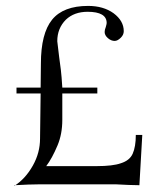

<svg xmlns="http://www.w3.org/2000/svg" viewBox="-20 -627 547 653"><path d="M463.9 -168 454.1 2.9 417 2Q382.8 0 376 0H109.9Q82.5 0 29.8 2.9L27.8 5.9Q66.4 -18.6 91.8 -64Q116.2 -107.4 116.2 -155.8L118.2 -309.1H36.1V-329.1H118.2L119.1 -410.2Q119.1 -513.2 157.2 -560.1Q195.3 -606.9 279.8 -606.9Q331.5 -606.9 366.2 -582Q400.9 -556.2 400.9 -521Q400.9 -508.8 391.1 -499Q379.9 -487.8 370.1 -487.8Q357.9 -487.8 347.2 -497.1Q335.9 -506.8 335.9 -518.1Q335.9 -525.9 339.8 -535.2Q342.8 -545.4 342.8 -548.8Q342.8 -586.9 277.8 -586.9Q232.4 -586.9 204.1 -560.1Q174.8 -530.8 174.8 -486.8Q174.8 -485.4 181.2 -433.1Q183.6 -416.5 187 -389.2Q189.5 -368.7 191.9 -329.1H311V-309.1H191.9V-219.2Q191.9 -171.4 175.8 -132.8Q157.2 -88.4 137.2 -62H308.1Q363.8 -62 391.1 -71.8Q420.9 -81.1 431.2 -104Q441.9 -127.9 441.9 -168Z"/></svg>

Font: Unna Light
Style: Regular
Weight: 300
Designer: Jorge de Buen Unna
Foundry: Omnibus-Type
Version: Version 2.007;PS 002.007;hotconv 1.0.88;makeotf.lib2.5.64775